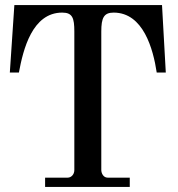

<svg xmlns="http://www.w3.org/2000/svg" viewBox="-20 -742 707 762"><path d="M55 -454C72 -546 108 -692 227 -692C268 -692 275 -670 275 -617V-67C275 -49 262 -37 249 -37H159V0H495V-37H407C390 -37 382 -55 382 -67V-617C382 -671 392 -692 431 -692C549 -692 588 -547 602 -454H638L623 -722H37L19 -454Z"/></svg>

Font: MusAnalysis
Style: Regular
Weight: 400
Version: Version 2.0